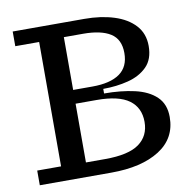

<svg xmlns="http://www.w3.org/2000/svg" viewBox="-76 -747 828 824"><g transform="rotate(-10 338.0 -335.0)"><path d="M336 -318H244V-62H328Q430 -62 476 -95.5Q522 -129 522 -190Q522 -252 477 -285Q432 -318 336 -318ZM328 -608H244V-378H328Q406 -378 447 -407Q488 -436 488 -496Q488 -556 447 -582Q406 -608 328 -608ZM32 -606V-670H344Q416 -670 473 -652Q530 -634 563 -598Q596 -562 596 -508Q596 -450 564 -418Q532 -386 481 -373Q430 -360 372 -360V-340Q446 -340 505 -326.5Q564 -313 598 -280.5Q632 -248 632 -192Q632 -99 554 -49.5Q476 0 344 0H32V-64H136V-606Z"/></g></svg>

Font: Source Serif 4 Caption
Style: Regular
Weight: 400
Designer: Frank Grießhammer
Foundry: Adobe Systems Incorporated
Version: Version 4.004;hotconv 1.0.117;makeotfexe 2.5.65602